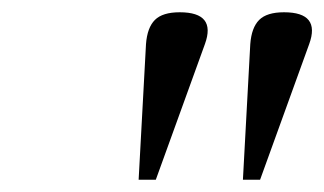

<svg xmlns="http://www.w3.org/2000/svg" viewBox="-20 -762 529 313"><path d="M206 -469 218 -690Q220 -717 232.5 -729.5Q245 -742 273 -742Q333 -742 314 -690L234 -469ZM376 -469 388 -690Q390 -717 402.5 -729.5Q415 -742 443 -742Q503 -742 484 -690L404 -469Z"/></svg>

Font: Heuristica
Style: Italic
Weight: 400
Italic angle: -13°
Version: Version 1.0.2